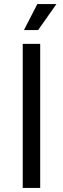

<svg xmlns="http://www.w3.org/2000/svg" viewBox="-20 -926 310 946"><path d="M92 0V-710H178V0ZM98 -778 164 -906H258L168 -778Z"/></svg>

Font: Geist
Style: Regular
Weight: 400
Designer: Basement.studio, Andrés Briganti, Mateo Zaragoza
Foundry: Basement.studio, Vercel, Andrés Briganti, Guido Ferreyra, Mateo Zaragoza
Version: Version 1.401